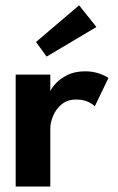

<svg xmlns="http://www.w3.org/2000/svg" viewBox="-20 -684 431 704"><path d="M164.5 0H37.5V-410.5H164.5V-344H162Q165.5 -356 181.2 -374.5Q197 -393 225 -407.8Q253 -422.5 292.5 -422.5Q321 -422.5 344.2 -414.2Q367.5 -406 377.5 -398L327.5 -294Q321 -302 303.2 -310.5Q285.5 -319 259 -319Q227.5 -319 206.5 -301.8Q185.5 -284.5 175 -259.8Q164.5 -235 164.5 -213.5ZM151 -476.5 112 -530 270 -664.5 333.5 -585Z"/></svg>

Font: League Spartan Thin SemiBold
Style: Regular
Weight: 600
Version: Version 2.002